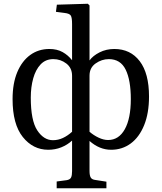

<svg xmlns="http://www.w3.org/2000/svg" viewBox="-20 -784 862 1023"><path d="M282 219V183L335 176Q353 173 358.5 162Q364 151 364 128V-35Q339 -12 306.5 1Q274 14 237 14Q156 14 101.5 -54Q47 -122 47 -256Q47 -340 72 -399.5Q97 -459 141 -491Q185 -523 243 -523Q284 -523 313.5 -506.5Q343 -490 364 -463V-656Q364 -689 357.5 -700.5Q351 -712 324 -715L278 -721L283 -759L448 -764L457 -755V-462Q475 -487 510.5 -505Q546 -523 589 -523Q675 -523 724.5 -458Q774 -393 774 -270Q774 -181 748 -117Q722 -53 676.5 -19.5Q631 14 572 14Q510 14 457 -33V127Q457 151 463.5 162Q470 173 489 175L547 184V219ZM262 -37Q290 -37 315.5 -49Q341 -61 364 -82V-380Q364 -422 333.5 -445.5Q303 -469 264 -469Q223 -469 196.5 -441Q170 -413 157 -366.5Q144 -320 144 -264Q144 -142 178.5 -89.5Q213 -37 262 -37ZM556 -38Q613 -38 645 -95.5Q677 -153 677 -256Q677 -357 649.5 -413Q622 -469 560 -469Q522 -469 489.5 -446Q457 -423 457 -381V-82Q479 -63 505.5 -50.5Q532 -38 556 -38Z"/></svg>

Font: Literata 36pt
Style: Regular
Weight: 400
Designer: Latin by Veronika Burian and Jose Scaglione. Greek by Irene Vlachou. Cyrillic by Vera Evstafieva.
Foundry: TypeTogether
Version: Version 3.002